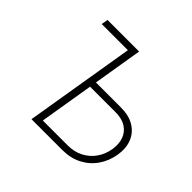

<svg xmlns="http://www.w3.org/2000/svg" viewBox="-171 -928 1127 1127"><g transform="rotate(45 393.0 -364.0)"><path d="M117.2 -686.5 124.5 -727.5H348.6L341.3 -686.5ZM321.3 -419.9H543.5Q610.4 -419.9 654.5 -392.8Q698.7 -365.7 717.3 -318.6Q735.8 -271.5 726.1 -211.9Q715.8 -148.9 682.1 -101.1Q648.4 -53.2 596.2 -26.6Q543.9 0 477.1 0H220.7L341.3 -727.5H386.7L273.4 -41.5H479.5Q533.2 -41.5 575.4 -63Q617.7 -84.5 645 -123Q672.4 -161.6 680.7 -211.4Q688.5 -259.3 675 -296.9Q661.6 -334.5 627.7 -356.2Q593.8 -377.9 540 -377.9H314.5Z"/></g></svg>

Font: Inter 20pt ExtraLight
Style: Italic
Weight: 250
Italic angle: -9.3988°
Version: Version 4.001;git-66647c0bb